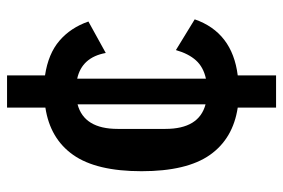

<svg xmlns="http://www.w3.org/2000/svg" viewBox="-146 -524 784 531"><g transform="rotate(-90 245.5 -258.0)"><path d="M214 114V8Q128 -5 83 -69Q38 -133 38 -258Q38 -383 83 -447Q128 -511 214 -524V-630H303V-525Q363 -516 399 -485Q435 -454 452 -405L365 -357Q353 -423 294 -436V-80Q326 -87 344.5 -107.5Q363 -128 373 -163L458 -111Q422 -7 303 8V114ZM155 -192Q155 -99 223 -81V-435Q155 -417 155 -324Z"/></g></svg>

Font: IBM Plex Sans Condensed SemiBold
Style: Regular
Weight: 600
Width: 3
Designer: Mike Abbink, Paul van der Laan, Pieter van Rosmalen
Foundry: Bold Monday
Version: Version 1.3